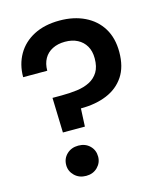

<svg xmlns="http://www.w3.org/2000/svg" viewBox="-108 -792 742 877"><g transform="rotate(-15 262.5 -353.5)"><path d="M139 -214 134 -379H177Q216 -379 250.5 -383.5Q285 -388 311 -401.5Q337 -415 352 -439.5Q367 -464 367 -504Q367 -538 353 -562Q339 -586 314 -599Q289 -612 255 -612Q221 -612 195.5 -599Q170 -586 156.5 -562Q143 -538 143 -505H29Q29 -565 56 -612Q83 -659 134 -685.5Q185 -712 256 -712Q323 -712 374.5 -687Q426 -662 454.5 -615.5Q483 -569 483 -503Q483 -433 453 -388Q423 -343 370 -321Q317 -299 247 -299L243 -214ZM191 5Q158 5 136.5 -16Q115 -37 115 -66Q115 -97 136.5 -117.5Q158 -138 191 -138Q224 -138 245 -117.5Q266 -97 266 -66Q266 -37 245 -16Q224 5 191 5Z"/></g></svg>

Font: DM Sans 28pt SemiBold
Style: Regular
Weight: 600
Version: Version 4.004;gftools[0.9.30]